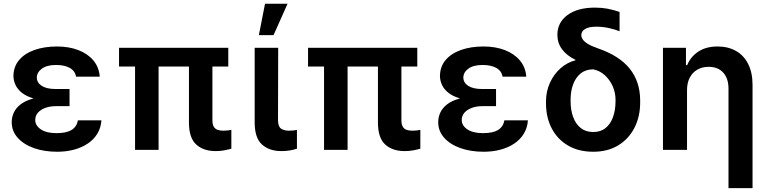

<svg xmlns="http://www.w3.org/2000/svg" viewBox="-20 -801 4106 1026"><path d="M253.9 -285.2H351.6V-233.7H278.4Q247.9 -233.7 223 -224.8Q198.2 -215.9 183.2 -199.4Q168.3 -182.9 168.3 -159.4Q168.3 -130 198.3 -109.7Q228.3 -89.5 282 -89.5Q335.2 -89.5 362.7 -106.7Q390.3 -123.9 396.3 -158H522Q519.2 -117.9 500 -86.5Q480.8 -55 448.7 -33.6Q416.5 -12.1 374.8 -1.1Q333.1 9.9 285.5 9.9Q216.6 9.9 161.8 -9.4Q106.9 -28.8 74.8 -64.5Q42.6 -100.1 42.6 -148.4Q42.6 -174.7 53.8 -199.2Q65 -223.7 89.7 -243.1Q114.3 -262.4 154.8 -273.8Q195.3 -285.2 253.9 -285.2ZM351.6 -263.5H253.9Q198.2 -263.5 159.6 -274.9Q121.1 -286.2 97.3 -305Q73.5 -323.9 62.9 -347.1Q52.2 -370.4 51.8 -394.2Q52.2 -444.6 81.9 -479.9Q111.5 -515.3 164.1 -533.9Q216.6 -552.6 284.8 -552.6Q348.4 -552.6 398.4 -533.4Q448.5 -514.2 478.9 -478.2Q509.2 -442.1 513.1 -391.3H386.4Q381.4 -421.9 353.2 -437.9Q324.9 -453.8 279.5 -453.8Q230.8 -453.8 204 -434.3Q177.2 -414.8 176.8 -386.4Q177.2 -358.7 203.3 -342Q229.4 -325.3 278.4 -325.3H351.6Z M1199.9 -545.5V-445.3H616.1V-545.5ZM827.4 -545.5V0H701.7V-545.5ZM989.7 -545.5H1115.1V-158.7Q1115.1 -135.7 1122.5 -123.6Q1130 -111.5 1143.1 -107.1Q1156.2 -102.6 1173.7 -102.6Q1186.1 -102.6 1197.4 -104Q1208.8 -105.5 1216.3 -106.9V-6.4Q1200.3 -1.8 1179.2 2.3Q1158 6.4 1132.1 6.4Q1067.5 6.4 1028.6 -28.8Q989.7 -63.9 989.7 -147Z M1340.9 -545.5H1466.6L1465.6 -158.7Q1465.9 -124.3 1482.2 -113.5Q1498.6 -102.6 1524.5 -102.6Q1537.6 -102.6 1548.7 -104Q1559.7 -105.5 1566.8 -106.9V-6.4Q1551.1 -1.1 1530 2.7Q1508.9 6.4 1483.3 6.4Q1419 6.4 1380 -28.8Q1340.9 -63.9 1340.9 -147ZM1363.3 -613.3 1396.3 -781.2H1516.7L1441.8 -613.3Z M2209.9 -545.5V-445.3H1626.1V-545.5ZM1837.4 -545.5V0H1711.6V-545.5ZM1999.6 -545.5H2125V-158.7Q2125 -135.7 2132.5 -123.6Q2139.9 -111.5 2153.1 -107.1Q2166.2 -102.6 2183.6 -102.6Q2196 -102.6 2207.4 -104Q2218.8 -105.5 2226.2 -106.9V-6.4Q2210.2 -1.8 2189.1 2.3Q2168 6.4 2142 6.4Q2077.4 6.4 2038.5 -28.8Q1999.6 -63.9 1999.6 -147Z M2533 -285.2H2630.7V-233.7H2557.5Q2527 -233.7 2502.1 -224.8Q2477.3 -215.9 2462.4 -199.4Q2447.4 -182.9 2447.4 -159.4Q2447.4 -130 2477.5 -109.7Q2507.5 -89.5 2561.1 -89.5Q2614.3 -89.5 2641.9 -106.7Q2669.4 -123.9 2675.4 -158H2801.1Q2798.3 -117.9 2779.1 -86.5Q2759.9 -55 2727.8 -33.6Q2695.7 -12.1 2653.9 -1.1Q2612.2 9.9 2564.6 9.9Q2495.7 9.9 2440.9 -9.4Q2386 -28.8 2353.9 -64.5Q2321.7 -100.1 2321.7 -148.4Q2321.7 -174.7 2332.9 -199.2Q2344.1 -223.7 2368.8 -243.1Q2393.5 -262.4 2433.9 -273.8Q2474.4 -285.2 2533 -285.2ZM2630.7 -263.5H2533Q2477.3 -263.5 2438.7 -274.9Q2400.2 -286.2 2376.4 -305Q2352.6 -323.9 2342 -347.1Q2331.3 -370.4 2331 -394.2Q2331.3 -444.6 2361 -479.9Q2390.6 -515.3 2443.2 -533.9Q2495.7 -552.6 2563.9 -552.6Q2627.5 -552.6 2677.6 -533.4Q2727.6 -514.2 2758 -478.2Q2788.4 -442.1 2792.3 -391.3H2665.5Q2660.5 -421.9 2632.3 -437.9Q2604 -453.8 2558.6 -453.8Q2509.9 -453.8 2483.1 -434.3Q2456.3 -414.8 2456 -386.4Q2456.3 -358.7 2482.4 -342Q2508.5 -325.3 2557.5 -325.3H2630.7Z M2958.5 -614.3Q2958.5 -680.8 3012.3 -720.5Q3066.1 -760.3 3159.4 -760.3Q3195 -760.3 3225.9 -754.6Q3256.7 -748.9 3290.8 -737.2V-633.9Q3269.5 -642.8 3235.8 -650.6Q3202.1 -658.4 3167.6 -658.4Q3127.1 -658.4 3106.7 -646.1Q3086.3 -633.9 3086.3 -612.9Q3086.3 -602.6 3093.6 -591.1Q3100.9 -579.5 3119.7 -567.5Q3138.5 -555.4 3173.3 -543.3Q3290.1 -503.2 3345.3 -433.8Q3400.6 -364.3 3400.9 -264.2V-254.3Q3400.9 -177.6 3370.2 -117.9Q3339.5 -58.2 3283.4 -24.1Q3227.3 9.9 3150.2 9.9Q3072.1 9.9 3015.3 -23.4Q2958.5 -56.8 2928.1 -115.2Q2897.7 -173.7 2897.7 -248.6V-258.5Q2897.7 -312.5 2918.7 -358.5Q2939.6 -404.5 2975.3 -436.1Q3011 -467.7 3055 -478.7L3054.7 -481.5Q3008.5 -503.9 2983.7 -537.3Q2958.8 -570.7 2958.5 -614.3ZM3029.1 -268.8V-259.9Q3029.1 -213.4 3042.6 -176.1Q3056.1 -138.8 3082.9 -117.2Q3109.7 -95.5 3150.2 -95.5Q3190 -95.5 3216.4 -117.2Q3242.9 -138.8 3256 -176Q3269.2 -213.1 3269.2 -259.9V-268.8Q3269.2 -305.4 3254.3 -339.7Q3239.3 -373.9 3212.5 -398.6Q3185.7 -423.3 3150.2 -430.4Q3110.1 -430.4 3083.1 -408.6Q3056.1 -386.7 3042.6 -350.1Q3029.1 -313.6 3029.1 -268.8Z M3651.3 -319.6V0H3522.7V-545.5H3645.6V-452.8H3652Q3670.8 -498.6 3712.2 -525.6Q3753.6 -552.6 3814.6 -552.6Q3871.1 -552.6 3913.2 -528.6Q3955.3 -504.6 3978.3 -458.6Q4001.4 -412.6 4001.4 -347.3V204.5H3872.9V-327.4Q3872.9 -381.7 3844.8 -412.8Q3816.8 -443.9 3766.7 -443.9Q3733 -443.9 3707 -429.2Q3681.1 -414.4 3666.2 -386.7Q3651.3 -359 3651.3 -319.6Z"/></svg>

Font: InterMG SemiBold
Style: Regular
Weight: 600
Designer: Rasmus Andersson
Foundry: rsms
Version: Version 3.019;December 26, 2023;FontCreator 15.0.0.2955 64-b